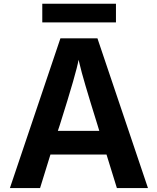

<svg xmlns="http://www.w3.org/2000/svg" viewBox="-20 -962 830 1013"><path d="M32.2 30.3 298.8 -759.8H494.1L760.7 30.3H596.7L542 -146.5H246.1L191.4 30.3ZM203.1 -843.8V-942.4H591.8V-843.8ZM285.2 -271.5H503.9L494.1 -303.7Q415 -556.6 400.4 -623L394.5 -646.5Q384.8 -585 295.9 -303.7Z"/></svg>

Font: GenEi M Gothic v2 Bold
Style: Regular
Weight: 700
Version: Version 2.0